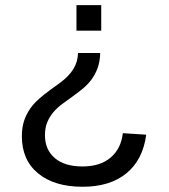

<svg xmlns="http://www.w3.org/2000/svg" viewBox="-20 -548 651 738"><path d="M64 -24.4C64 36.5 84.8 84.1 126.5 118.4C168.1 152.8 225.3 169.9 297.9 169.9C367.5 169.9 423.5 152.7 465.8 118.2C508.1 83.7 533.5 34.2 542 -30.3L452.1 -36.1C447.6 3.6 432 34.8 405.3 57.6C378.6 80.4 342.4 91.8 296.9 91.8C251.3 91.8 215.9 81.1 190.7 59.6C165.4 38.1 152.8 8.8 152.8 -28.3C152.8 -47.5 155.8 -64.3 161.9 -78.6C167.9 -92.9 175.8 -105.8 185.5 -117.2C195.3 -128.6 206.5 -138.9 219 -148.2L257.3 -176C270.3 -185.3 283.2 -195.1 295.9 -205.3C308.6 -215.6 320 -227.2 330.1 -240.2C340.2 -253.3 348.4 -268.2 354.7 -285.2C361.1 -302.1 364.6 -321.8 365.2 -344.2H279.8C279.5 -322.1 273.6 -301.7 262.2 -283C250.8 -264.2 233.6 -246.4 210.4 -229.5L170.9 -200.7C140.6 -178.5 118.8 -159.3 105.5 -143.1C92.1 -126.8 81.9 -109 74.7 -89.8C67.5 -70.6 64 -48.8 64 -24.4ZM369.1 -528.3H273.9V-430.2H369.1Z"/></svg>

Font: Arimo
Style: Regular
Weight: 400
Designer: Steve Matteson
Foundry: Monotype Imaging Inc.
Version: Version 1.32